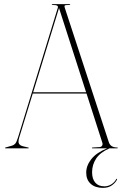

<svg xmlns="http://www.w3.org/2000/svg" viewBox="-20 -720 592 932"><path d="M119.5 -2Q119.5 0 117.5 0H6.5Q4.5 0 4.5 -2Q4.5 -4 6.5 -4L38.5 -13Q47 -15.5 53.5 -22.2Q60 -29 67.5 -53L260.5 -682Q263 -688 258.2 -692Q253.5 -696 235.5 -696Q231.5 -696 231.5 -698Q231.5 -700 234.5 -700H318.5Q320.5 -700 320.5 -698Q320.5 -696 317.5 -696Q297.5 -696 294.5 -693.2Q291.5 -690.5 294.5 -682L508.5 -29Q517 -4 549.5 -4Q551.5 -4 551.5 -2Q551.5 0 549.5 0H511.5Q466 20 446.5 50Q427 80 427 116Q427 148 442.2 166.2Q457.5 184.5 487 184.5Q505 184.5 520.8 174.5Q536.5 164.5 543.5 150.5Q545 147.5 547 148Q549.5 149 547.5 152.5Q541 166.5 523.8 179.2Q506.5 192 480 192Q442 192 420.2 172.2Q398.5 152.5 398.5 118Q398.5 84 423.2 52.5Q448 21 500 0H428.5Q426.5 0 426.5 -2Q426.5 -4 429.5 -4L463.5 -6Q472.5 -7 476 -13.5Q479.5 -20 476.5 -28L400 -266H139L73.5 -53Q67 -32 72 -22.8Q77 -13.5 91.5 -10L116.5 -4Q119.5 -4 119.5 -2ZM141 -272H398L266.5 -681Z"/></svg>

Font: Fraunces 144pt S000 Thin
Style: Regular
Weight: 100
Version: Version 1.000; ttfautohint (v1.8.3)